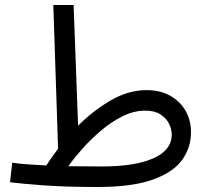

<svg xmlns="http://www.w3.org/2000/svg" viewBox="-20 -734 828 767"><path d="M369 13Q244 13 155 6.5Q66 0 20 -6L29 -84Q56 -80 90 -77.5Q124 -75 165 -73Q187 -107 212 -140L193 -714H274L292 -232Q352 -292 422.5 -333Q493 -374 566 -374Q620 -374 660 -351.5Q700 -329 721.5 -291Q743 -253 743 -205Q743 -146 708.5 -96.5Q674 -47 592 -17Q510 13 369 13ZM560 -292Q514 -292 468.5 -269Q423 -246 382 -211Q341 -176 307.5 -138Q274 -100 253 -70Q284 -70 317.5 -69.5Q351 -69 387 -69Q519 -69 592.5 -101.5Q666 -134 666 -197Q666 -218 655 -240Q644 -262 621 -277Q598 -292 560 -292Z"/></svg>

Font: Noto IKEA Arabic
Style: Regular
Weight: 400
Designer: Monotype Design Team
Foundry: Monotype Imaging Inc.
Version: Version 1.200